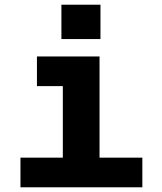

<svg xmlns="http://www.w3.org/2000/svg" viewBox="-20 -796 690 816"><path d="M247 0V-556H403V0ZM67 0V-126H585V0ZM137 -430V-556H325V-430ZM241 -630V-776H407V-630Z"/></svg>

Font: Azeret Mono Thin
Style: Bold
Weight: 700
Version: Version 1.002